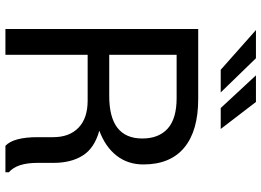

<svg xmlns="http://www.w3.org/2000/svg" viewBox="-148 -816 964 708"><g transform="rotate(90 334.0 -462.0)"><path d="M86.9 -710.9H344.7Q462.4 -710.9 524.4 -659.4Q586.4 -607.9 586.4 -508.8Q586.4 -451.7 554.2 -410.2Q522 -368.7 461.9 -346.2Q525.9 -328.6 553.2 -285.6Q580.6 -242.7 580.6 -177.2V-117.7Q580.6 -42.5 615.2 -12.7V0H517.6Q485.8 -30.3 485.8 -118.7V-176.3Q485.8 -235.8 450.9 -269.5Q416 -303.2 351.1 -303.2H182.1V0H86.9ZM182.1 -382.8H334.5Q490.7 -382.8 490.7 -504.9Q490.7 -565.4 454.1 -598.4Q417.5 -631.3 341.8 -631.3H182.1ZM90.8 -923.8H194.8L320.8 -793.9H237.3ZM257.8 -923.8H356L455.6 -793.9H378.4Z"/></g></svg>

Font: Bert Sans Medium
Style: Regular
Weight: 500
Designer: Christian Robertson, Adam Twardoch, & Cristiano Sobral
Foundry: Google
Version: Version 12.135;January 10, 2020;FontCreator 12.0.0.2547 64-b